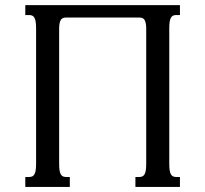

<svg xmlns="http://www.w3.org/2000/svg" viewBox="-20 -736 808 756"><path d="M555.7 -624.5Q555.7 -642.1 550.8 -654.5Q545.9 -667 528.3 -667H240.2Q222.7 -667 217.8 -654.5Q212.9 -642.1 212.9 -624.5V-91.3Q212.9 -75.2 214.6 -64.9Q216.3 -54.7 219.7 -49.1Q223.1 -43.5 228.3 -41.3Q233.4 -39.1 240.7 -39.1H254.9V0H79.6V-39.1H94.2Q101.6 -39.1 106.7 -41.3Q111.8 -43.5 115.2 -49.1Q118.7 -54.7 120.4 -64.9Q122.1 -75.2 122.1 -91.3V-624.5Q122.1 -640.6 120.4 -650.9Q118.7 -661.1 115.2 -666.7Q111.8 -672.4 106.7 -674.6Q101.6 -676.8 94.2 -676.8H79.6V-715.8H688.5V-676.8H674.3Q667 -676.8 661.9 -674.6Q656.7 -672.4 653.3 -666.7Q649.9 -661.1 648.2 -650.9Q646.5 -640.6 646.5 -624.5V-91.3Q646.5 -75.2 648.2 -64.9Q649.9 -54.7 653.3 -49.1Q656.7 -43.5 661.9 -41.3Q667 -39.1 674.3 -39.1H688.5V0H513.2V-39.1H527.8Q535.2 -39.1 540.3 -41.3Q545.4 -43.5 548.8 -49.1Q552.2 -54.7 554 -64.9Q555.7 -75.2 555.7 -91.3Z"/></svg>

Font: Arian Grqi
Style: Regular
Weight: 400
Designer: Ruben Hakobyan (Tarumian)
Foundry: Ruben Hakobyan (Tarumian)
Version: Version 1.003